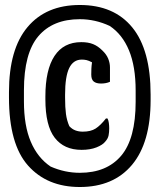

<svg xmlns="http://www.w3.org/2000/svg" viewBox="-20 -735 640 770"><path d="M300 -715Q437 -715 510.5 -625Q584 -535 584 -356V-334Q584 -163 509.5 -74Q435 15 300 15Q169 15 92.5 -71Q16 -157 16 -344V-366Q16 -538 90.5 -626.5Q165 -715 300 -715ZM300 -658Q192 -658 134 -590Q76 -522 76 -373V-328Q76 -231 103.5 -166.5Q131 -102 183 -67Q240 -42 300 -42Q408 -42 466 -110.5Q524 -179 524 -327V-372Q524 -468 497.5 -532.5Q471 -597 420 -631Q362 -658 300 -658ZM306 -566Q334 -566 353.5 -558Q373 -550 390 -533Q407 -517 414 -499.5Q421 -482 421 -465V-407Q406 -400 385 -400Q366 -400 356 -408Q346 -416 346 -436Q346 -449 346.5 -460Q347 -471 349 -485Q336 -492 327 -494Q318 -496 308 -496Q274 -496 257.5 -462Q241 -428 241 -355V-344Q241 -304 244.5 -278Q248 -252 258 -229Q269 -217 282.5 -212Q296 -207 312 -207Q344 -207 363.5 -219.5Q383 -232 405 -260H411Q415 -253 416.5 -242Q418 -231 418 -220Q418 -205 415.5 -192Q413 -179 402 -167Q392 -154 367 -144Q342 -134 307 -134Q237 -134 199.5 -182.5Q162 -231 162 -337V-348Q162 -455 198.5 -510.5Q235 -566 306 -566Z"/></svg>

Font: Recursive Sn Csl St SmB
Style: Regular
Weight: 600
Version: Version 1.079;hotconv 1.0.112;makeotfexe 2.5.65598; ttfautoh